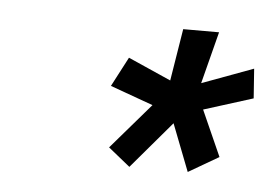

<svg xmlns="http://www.w3.org/2000/svg" viewBox="-30 -750 389 272"><g transform="rotate(5 164.5 -613.5)"><path d="M131 -538 187 -603 126 -625 148 -667 209 -640 221 -714H272L253 -640L326 -667L329 -625L259 -603L288 -538L245 -513L219 -580L162 -513Z"/></g></svg>

Font: PTCRaleway Medium
Style: Italic
Weight: 500
Italic angle: -12°
Designer: Matt McInerney, Pablo Impallari, Rodrigo Fuenzalida
Foundry: Matt McInerney, Pablo Impallari, Rodrigo Fuenzalida
Version: Version 3.000g; ttfautohint (v1.5) -l 8 -r 28 -G 28 -x 14 -D